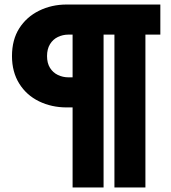

<svg xmlns="http://www.w3.org/2000/svg" viewBox="-20 -729 758 849"><path d="M404 -254H275Q208 -254 152.5 -281Q97 -308 65 -359.5Q33 -411 33 -481Q33 -553 65 -603.5Q97 -654 152.5 -681.5Q208 -709 275 -709H689V-576H283Q258 -576 236 -565.5Q214 -555 201 -533.5Q188 -512 188 -481Q188 -450 201 -429Q214 -408 236 -397.5Q258 -387 283 -387H404ZM438 100H301V-709H438ZM623 100H486V-709H623Z"/></svg>

Font: Outfit Thin ExtraBold
Style: Regular
Weight: 800
Version: Version 1.100;gftools[0.9.27]